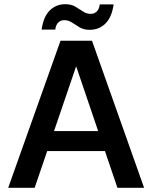

<svg xmlns="http://www.w3.org/2000/svg" viewBox="-20 -894 725 914"><path d="M19 0 268 -700H418L666 0H539L343 -577H342L145 0ZM134 -175 166 -270H511L543 -175ZM407 -752Q379 -752 359.5 -763.5Q340 -775 323 -786.5Q306 -798 286 -798Q269 -798 257.5 -787Q246 -776 243 -753H178Q187 -815 217 -844.5Q247 -874 291 -874Q319 -874 338.5 -862.5Q358 -851 375 -839.5Q392 -828 412 -828Q429 -828 440.5 -839Q452 -850 455 -873H521Q512 -811 481.5 -781.5Q451 -752 407 -752Z"/></svg>

Font: DM Sans 28pt SemiBold
Style: Regular
Weight: 600
Version: Version 4.004;gftools[0.9.30]